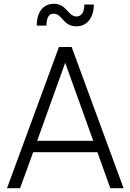

<svg xmlns="http://www.w3.org/2000/svg" viewBox="-20 -993 688 1013"><path d="M383 -854C440 -854 475 -901 475 -969H425C425 -928 409 -906 384 -906C338 -906 332 -973 265 -973C208 -973 174 -930 174 -858H225C225 -903 240 -921 263 -921C308 -921 313 -854 383 -854ZM86 0 155 -190H494L562 0H632L358 -745H291L17 0ZM176 -250 324 -662 472 -250Z"/></svg>

Font: Plus Jakarta Sans Light
Style: Regular
Weight: 300
Designer: Gumpita Rahayu
Foundry: Tokotype
Version: Version 2.071;gftools[0.9.30]